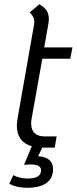

<svg xmlns="http://www.w3.org/2000/svg" viewBox="-20 -695 364 912"><path d="M131 -136Q128 -121 128 -109Q128 -78 144.5 -62.5Q161 -47 193 -47H249L240 6H184H181L161 47Q232 52 232 108Q232 152 200.5 174.5Q169 197 108 197Q59 197 24 178L43 137Q56 144 74 148.5Q92 153 109 153Q143 153 159 143.5Q175 134 175 113Q175 86 124 86Q118 86 94 88L131 0Q60 -21 60 -99Q60 -110 64 -136L142 -579Q143 -584 143 -592Q143 -604 138 -614Q133 -624 121 -636L167 -675Q191 -661 201.5 -644.5Q212 -628 212 -605Q212 -592 209 -577L190 -470H324L314 -416H181Z"/></svg>

Font: KoHo
Style: Italic
Weight: 400
Italic angle: -10°
Designer: Cadson Demak & Katatrad Team
Foundry: Cadson Demak Co.,Ltd.
Version: Version 1.000